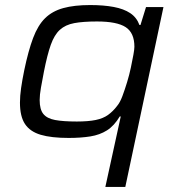

<svg xmlns="http://www.w3.org/2000/svg" viewBox="-20 -538 717 760"><path d="M397 202 458 -77H454Q432 -40 403.5 -22Q375 -4 337.5 2Q300 8 252 8Q183 8 141 -4.5Q99 -17 79 -47Q59 -77 59 -132Q59 -158 63.5 -189.5Q68 -221 76 -260Q92 -337 111 -387.5Q130 -438 158.5 -466Q187 -494 230.5 -506Q274 -518 337 -518Q390 -518 430 -510.5Q470 -503 495.5 -486Q521 -469 532 -439H536L558 -510H627L476 202ZM284 -57Q329 -57 358.5 -63Q388 -69 407.5 -83Q427 -97 443 -118Q455 -132 464.5 -157.5Q474 -183 483 -212.5Q492 -242 498 -270.5Q504 -299 508 -321Q512 -343 512 -353Q512 -408 477.5 -430.5Q443 -453 364 -453Q309 -453 274 -446.5Q239 -440 217 -420Q195 -400 181 -360.5Q167 -321 154 -255Q147 -219 142 -190.5Q137 -162 137 -142Q137 -105 151.5 -87Q166 -69 198 -63Q230 -57 284 -57Z"/></svg>

Font: Saira Expanded
Style: Italic
Weight: 400
Width: 7
Italic angle: -12°
Designer: Hector Gatti with collaboration of the Omnibus-Type team
Foundry: Omnibus-Type
Version: Version 1.101